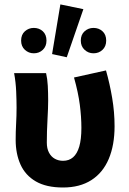

<svg xmlns="http://www.w3.org/2000/svg" viewBox="-20 -821 572 853"><path d="M259.8 12Q185.9 12 139.4 -14.9Q92.8 -41.8 71.2 -89.8Q49.6 -137.9 49.6 -199.6Q49.6 -235.4 51.6 -271.6Q53.6 -307.7 53.6 -343.5Q53.6 -373.3 51.9 -414.3Q50.2 -455.2 42.7 -496.1H184.7Q190.6 -471.1 192.3 -439.9Q194 -408.6 194 -373.6Q194 -342.8 191 -289.8Q188 -236.8 188 -187.4Q188 -160.9 197.7 -142.8Q207.3 -124.7 223.5 -115.7Q239.8 -106.6 260.1 -106.6Q286.5 -106.6 304.6 -122.2Q322.7 -137.8 332.2 -170.1Q341.6 -202.3 341.6 -253.1Q341.6 -301.1 334.6 -355.5Q327.6 -409.9 308.8 -476.7L450.9 -508.1Q467.8 -448.7 478.4 -385.5Q489 -322.4 489 -260.3Q489 -176 463 -114.7Q437 -53.4 385.7 -20.7Q334.5 12 259.8 12ZM130.2 -584.2Q107.3 -584.2 90.5 -599.7Q73.8 -615.2 73.8 -640.6Q73.8 -667 90.5 -682Q107.3 -697 130.2 -697Q154.1 -697 170.3 -682Q186.5 -667 186.5 -640.6Q186.5 -615.2 170.3 -599.7Q154.1 -584.2 130.2 -584.2ZM276.6 -566.6 211.4 -580.8 248.2 -801.4 350.4 -780.3ZM395.4 -584.2Q372.5 -584.2 355.8 -599.7Q339 -615.2 339 -640.6Q339 -667 355.8 -682Q372.5 -697 395.4 -697Q419.3 -697 435.5 -682Q451.8 -667 451.8 -640.6Q451.8 -615.2 435.5 -599.7Q419.3 -584.2 395.4 -584.2Z"/></svg>

Font: Source Sans 3 Variable
Style: Regular
Weight: 200
Designer: Paul D. Hunt
Foundry: Adobe Systems Incorporated
Version: Version 3.026